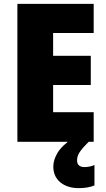

<svg xmlns="http://www.w3.org/2000/svg" viewBox="-20 -734 550 994"><path d="M465 0H70V-714H465V-563H255V-445H450V-294H255V-153H465ZM379 96Q379 131 418 131Q431 131 445.5 128Q460 125 469 120V226Q455 232 434.5 236Q414 240 388 240Q329 240 292.5 210Q256 180 256 128Q256 94 278 57Q300 20 361 -22L439 0Q406 33 392.5 53.5Q379 74 379 96Z"/></svg>

Font: Noto Sans Myanmar UI SemiCondensed Black
Style: Regular
Weight: 900
Width: 4
Designer: Monotype Design Team
Foundry: Monotype Imaging Inc.
Version: Version 2.103; ttfautohint (v1.8.4.7-5d5b)